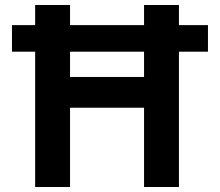

<svg xmlns="http://www.w3.org/2000/svg" viewBox="-20 -750 882 770"><path d="M28 -542.7V-649.3H814V-542.7ZM557.7 0V-730H697.6V0ZM121 0V-730H260.9V0ZM191 -318V-441.3H627.7V-318Z"/></svg>

Font: M PLUS 2 Thin
Style: Regular
Weight: 100
Designer: Coji Morishita
Foundry: UNDERFOREST DESIGN
Version: Version 1.001